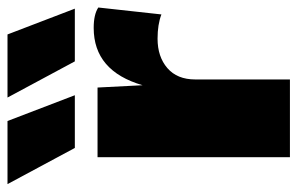

<svg xmlns="http://www.w3.org/2000/svg" viewBox="-178 -616 774 499"><g transform="rotate(-90 208.5 -367.0)"><path d="M210 -559H73L-21 -734H143ZM435 -559H298L204 -734H368ZM49 0V-500H230L236 -383Q273 -510 385 -510Q420 -510 438 -498L420 -334Q394 -344 357 -344Q310 -344 280.5 -318.5Q251 -293 251 -246V0Z"/></g></svg>

Font: Elaine Sans ExtraBold
Style: Regular
Weight: 800
Designer: Wei Huang
Foundry: Wei Huang
Version: Version 2.001;December 24, 2019;FontCreator 12.0.0.2547 64-b